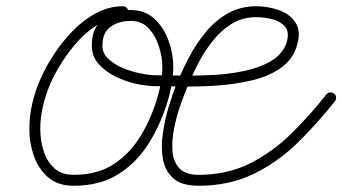

<svg xmlns="http://www.w3.org/2000/svg" viewBox="-20 -578 1097 615"><path d="M374 -558Q381 -558 386 -553Q391 -548 391 -541Q391 -534 386 -528.5Q381 -523 374 -523Q335 -523 299 -502.5Q263 -482 232.5 -449Q202 -416 179 -379.5Q156 -343 142 -312Q127 -277 118 -239.5Q109 -202 109 -165Q109 -130 119 -96.5Q129 -63 152.5 -40.5Q176 -18 216 -18Q293 -18 345.5 -53Q398 -88 432 -145Q466 -202 485 -269Q492 -292 496 -316Q500 -340 500 -364Q500 -394 489.5 -428Q479 -462 457 -486.5Q435 -511 398 -511Q360 -511 334 -492Q308 -473 308 -432Q308 -407 327.5 -389Q347 -371 375 -359.5Q403 -348 431.5 -342.5Q460 -337 478 -337Q507 -337 554.5 -336Q602 -335 656.5 -337.5Q711 -340 761.5 -350.5Q812 -361 849 -383Q886 -405 898 -442Q908 -475 893 -492.5Q878 -510 852 -516.5Q826 -523 801 -523Q756 -523 721 -501Q686 -479 659 -444Q632 -409 612 -369.5Q592 -330 578 -294Q569 -273 557 -238.5Q545 -204 537.5 -166Q530 -128 532.5 -94Q535 -60 554.5 -39Q574 -18 616 -18Q708 -18 780.5 -54.5Q853 -91 912.5 -149.5Q972 -208 1025 -275Q1030 -281 1037 -282Q1044 -283 1050 -278Q1056 -274 1056.5 -266.5Q1057 -259 1053 -254Q996 -182 932.5 -120Q869 -58 791.5 -20.5Q714 17 616 17Q562 17 535.5 -6.5Q509 -30 502 -68Q495 -106 501.5 -150.5Q508 -195 520.5 -236.5Q533 -278 545 -308Q562 -349 584.5 -392.5Q607 -436 638 -474Q669 -512 709.5 -535Q750 -558 801 -558Q838 -558 873.5 -545.5Q909 -533 927 -505Q945 -477 931 -432Q918 -387 879 -360Q840 -333 786.5 -320.5Q733 -308 675.5 -304Q618 -300 566 -301Q514 -302 478 -302Q451 -302 416.5 -309.5Q382 -317 349.5 -333Q317 -349 295.5 -373.5Q274 -398 274 -432Q274 -488 309.5 -517Q345 -546 398 -546Q445 -546 475.5 -517Q506 -488 520.5 -446Q535 -404 535 -364Q535 -337 530.5 -311Q526 -285 519 -260Q497 -185 458.5 -122Q420 -59 360.5 -21Q301 17 216 17Q165 17 134 -10Q103 -37 88.5 -78.5Q74 -120 74 -165Q74 -206 83.5 -247Q93 -288 110 -326Q126 -363 152.5 -403.5Q179 -444 213 -479Q247 -514 288 -536Q329 -558 374 -558Q374 -558 374 -558Q374 -558 374 -558Z"/></svg>

Font: FRB American Cursive
Style: Italic
Weight: 400
Italic angle: -25°
Version: Version 2.0;Modular Font Editor K font №1